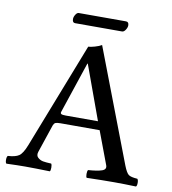

<svg xmlns="http://www.w3.org/2000/svg" viewBox="-84 -827 808 902"><g transform="rotate(10 320.0 -376.0)"><path d="M434 -704H210Q197 -704 197 -722Q197 -732 204 -743Q211 -754 219 -754H444Q458 -754 458 -737Q458 -727 450.5 -715.5Q443 -704 434 -704ZM243 -269H396L302 -527H300L218 -282Q216 -275 221 -272Q226 -269 243 -269ZM145 -79Q139 -61 150 -51Q161 -41 175 -38.5Q189 -36 214 -35Q218 -30 218 -16Q218 -2 214 2Q140 0 96 0Q63 0 7 2Q2 -2 2 -16Q2 -30 7 -35Q43 -37 60 -48.5Q77 -60 93 -101L290 -606Q300 -606 321 -612Q342 -618 353 -625L559 -86Q572 -53 583 -45Q594 -37 625 -35Q630 -30 630 -16Q630 -2 625 2Q566 0 521 0Q464 0 390 2Q386 -2 386 -16Q386 -30 390 -35Q434 -38 455.5 -45.5Q477 -53 470 -72L411 -229H225Q207 -229 200.5 -226Q194 -223 190 -213Z"/></g></svg>

Font: Linux Libertine Mono O
Style: Mono
Weight: 400
Designer: Philipp H. Poll
Foundry: Philipp H. Poll
Version: Version 5.1.7